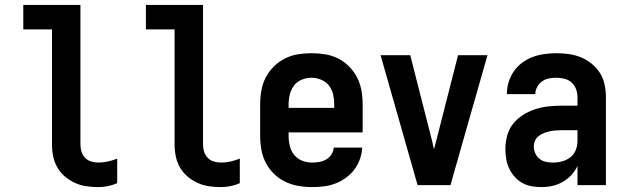

<svg xmlns="http://www.w3.org/2000/svg" viewBox="-20 -755 2540 783"><path d="M381 8Q401 8 420.5 4Q440 0 458 -8V-108Q440 -101 420.5 -96.5Q401 -92 381 -92Q366 -92 351.5 -96.5Q337 -101 327 -111.5Q317 -122 312.5 -136Q308 -150 308 -165V-735H75V-635H192V-165Q192 -141 197 -117Q202 -93 214 -72Q226 -51 245 -35Q264 -19 286 -9Q308 1 332 4.5Q356 8 381 8Z M881 8Q901 8 920.5 4Q940 0 958 -8V-108Q940 -101 920.5 -96.5Q901 -92 881 -92Q866 -92 851.5 -96.5Q837 -101 827 -111.5Q817 -122 812.5 -136Q808 -150 808 -165V-735H575V-635H692V-165Q692 -141 697 -117Q702 -93 714 -72Q726 -51 745 -35Q764 -19 786 -9Q808 1 832 4.5Q856 8 881 8Z M1252 8Q1276 8 1300.5 5Q1325 2 1347.5 -6.5Q1370 -15 1390 -29.5Q1410 -44 1424.5 -63Q1439 -82 1447.5 -105.5Q1456 -129 1457 -153H1341Q1340 -138 1331.5 -125Q1323 -112 1310 -104.5Q1297 -97 1282 -94.5Q1267 -92 1252 -92Q1232 -92 1212.5 -99.5Q1193 -107 1180 -123Q1167 -139 1162 -159.5Q1157 -180 1157 -200V-215H1459V-330Q1459 -358 1454 -386Q1449 -414 1436.5 -438.5Q1424 -463 1404 -483.5Q1384 -504 1359 -516.5Q1334 -529 1306 -533.5Q1278 -538 1250 -538Q1222 -538 1194.5 -533.5Q1167 -529 1142 -516.5Q1117 -504 1096.5 -483.5Q1076 -463 1063.5 -438.5Q1051 -414 1046 -386Q1041 -358 1041 -330V-200Q1041 -172 1046 -144Q1051 -116 1064 -91Q1077 -66 1097.5 -46Q1118 -26 1143 -14Q1168 -2 1196 3Q1224 8 1252 8ZM1343 -315H1157V-330Q1157 -350 1162 -370Q1167 -390 1179 -406Q1191 -422 1210.5 -430Q1230 -438 1250 -438Q1270 -438 1289.5 -430Q1309 -422 1321.5 -406Q1334 -390 1338.5 -370Q1343 -350 1343 -330Z M1683 0H1817L1968 -530H1848L1758 -177Q1756 -169 1754 -161.5Q1752 -154 1750 -147Q1748 -154 1746 -161.5Q1744 -169 1743 -177L1653 -530H1532Z M2188 8Q2211 8 2233 3Q2255 -2 2274.5 -13Q2294 -24 2309.5 -40.5Q2325 -57 2335 -78V0H2451V-360Q2451 -385 2445.5 -410.5Q2440 -436 2426.5 -457.5Q2413 -479 2392.5 -495.5Q2372 -512 2348.5 -521.5Q2325 -531 2299.5 -534.5Q2274 -538 2249 -538Q2224 -538 2199.5 -534.5Q2175 -531 2152 -522.5Q2129 -514 2109 -499Q2089 -484 2075 -463.5Q2061 -443 2054 -419Q2047 -395 2047 -371H2163Q2163 -386 2170.5 -400Q2178 -414 2190.5 -423Q2203 -432 2218 -435Q2233 -438 2249 -438Q2265 -438 2281.5 -434Q2298 -430 2310.5 -419Q2323 -408 2329 -392Q2335 -376 2335 -360V-324H2270Q2243 -324 2215.5 -321Q2188 -318 2162 -309.5Q2136 -301 2112.5 -286Q2089 -271 2072 -249.5Q2055 -228 2048 -201Q2041 -174 2041 -147Q2041 -126 2044.5 -106Q2048 -86 2056.5 -68Q2065 -50 2078.5 -34.5Q2092 -19 2110 -9Q2128 1 2148 4.5Q2168 8 2188 8ZM2235 -92Q2221 -92 2206.5 -95Q2192 -98 2180.5 -107Q2169 -116 2163 -129.5Q2157 -143 2157 -158Q2157 -170 2162 -181.5Q2167 -193 2177 -200.5Q2187 -208 2198.5 -212.5Q2210 -217 2222 -219.5Q2234 -222 2246 -223Q2258 -224 2270 -224H2335V-180Q2335 -161 2328 -143Q2321 -125 2306 -113.5Q2291 -102 2272.5 -97Q2254 -92 2235 -92Z"/></svg>

Font: Iosevka SS09
Style: Bold
Weight: 700
Monospace: yes
Designer: Belleve Invis
Foundry: Belleve Invis
Version: Version 5.2.1; ttfautohint (v1.8.3)